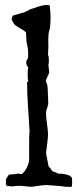

<svg xmlns="http://www.w3.org/2000/svg" viewBox="-20 -749 314 775"><path d="M27.8 3.4Q26.4 3.4 24.4 3.4Q22.5 3.4 20 2.4H9.8L3.9 -2.4V-25.4L15.1 -43Q19.5 -44.9 25.4 -45.2Q31.2 -45.4 31.7 -45.4Q33.7 -45.4 40.8 -46.1Q47.9 -46.9 52.2 -48.8Q63.5 -46.4 68.4 -46.4Q74.2 -50.8 79.6 -58.1Q85 -65.4 89.1 -74.2Q93.3 -83 95.5 -91.8Q97.7 -100.6 97.7 -107.9V-162.1Q97.7 -179.2 97.9 -195.6Q98.1 -211.9 99.6 -218.8Q98.1 -231.9 97.7 -244.9Q97.2 -257.8 96.2 -271L92.8 -321.8Q91.3 -344.7 90.3 -367.7Q89.4 -390.6 89.4 -414.1Q89.4 -416.5 89.8 -417.7Q90.3 -418.9 94.2 -421.4Q92.3 -429.2 92 -435.5Q91.8 -441.9 91.8 -449.2Q91.8 -456.1 92 -463.1Q92.3 -470.2 94.2 -478Q90.3 -480.5 88.1 -485.4Q85.9 -490.2 85.9 -498.5Q85.9 -504.9 89.8 -508.8Q93.8 -512.7 93.8 -520.5Q93.8 -531.2 93.3 -543.5Q92.8 -555.7 89.4 -568.4Q85.9 -585.4 85.9 -595.7Q85.9 -606 85 -617.7Q82 -622.1 75 -626.5Q67.9 -630.9 59.8 -635.5Q51.8 -640.1 44.4 -645.3Q37.1 -650.4 34.2 -656.2Q30.3 -664.1 29.1 -665.8Q27.8 -667.5 26.9 -669.9Q26.9 -673.3 28.8 -679.9Q30.8 -686.5 36.1 -687.5Q46.4 -689.9 57.1 -693.4Q67.9 -696.8 73.2 -697.8Q74.2 -697.8 78.4 -699.5Q82.5 -701.2 87.2 -703.4Q91.8 -705.6 95.9 -707.8Q100.1 -710 101.1 -711.4Q110.4 -713.9 118.4 -716.8Q126.5 -719.7 134.3 -722.2Q142.1 -724.6 150.6 -726.6Q159.2 -728.5 168.9 -729Q173.8 -729 177.2 -728.5Q180.7 -728 180.7 -724.6Q182.6 -711.9 183.3 -700Q184.1 -688 184.1 -676.8Q184.1 -665.5 183.3 -654.1Q182.6 -642.6 180.7 -631.8Q176.8 -621.6 175.8 -609.9Q174.8 -598.1 174.8 -586.4L175.3 -561L173.8 -527.3Q175.8 -523.4 176.5 -519.5Q177.2 -515.6 177.2 -509.3Q177.2 -499.5 177 -495.1Q176.8 -490.7 175.3 -488.3L178.7 -457Q176.8 -449.2 172.4 -441.2Q168 -433.1 165.5 -423.3Q165.5 -418 168 -413.8Q170.4 -409.7 171.4 -402.8Q173.3 -383.8 173.6 -366.2Q173.8 -348.6 174.8 -329.6Q172.4 -318.4 169.2 -309.8Q166 -301.3 166 -292.5V-284.7Q166.5 -274.4 167.5 -265.9Q168.5 -257.3 169.7 -249Q170.9 -240.7 171.9 -231.7Q172.9 -222.7 173.8 -210.9Q173.8 -198.2 172.6 -189Q171.4 -179.7 170.4 -166.5Q169.9 -163.6 169.2 -158.2Q168.5 -152.8 167.7 -147.2Q167 -141.6 166.5 -136.7Q166 -131.8 166 -129.9V-129.4Q166.5 -127 168 -119.6Q169.4 -112.3 170.9 -104.5Q172.4 -96.7 173.8 -89.8Q175.3 -83 175.3 -81.1L178.7 -73.7H179.7Q181.2 -73.7 181.6 -72.3Q182.1 -70.8 183.1 -70.3Q185.1 -68.4 185.5 -66.2Q186 -64 187.7 -61.8Q189.5 -59.6 193.1 -57.4Q196.8 -55.2 205.1 -53.2Q214.4 -47.4 219.2 -47.4Q220.7 -47.4 221.7 -47.4Q222.7 -47.4 225.1 -48.3Q229 -47.4 234.4 -46.9Q239.7 -46.4 245.6 -45.2Q251.5 -43.9 257.3 -41.5Q263.2 -39.1 267.6 -34.7Q270 -32.7 270.5 -29.5Q271 -26.4 271 -21V-4.4Q271 -1 270 2Q269 4.9 266.1 5.9Q262.2 4.9 258.1 4.9Q253.9 4.9 250 4.9Q246.6 4.9 242.7 4.6Q238.8 4.4 232.9 3.4L217.8 1.5Q216.8 1.5 213.6 1.2Q210.4 1 206.8 0.7Q203.1 0.5 200 0.2Q196.8 0 195.8 0L171.9 -1.5Q171.4 -1.5 170.9 -2Q170.4 -2 170.2 -2.2Q169.9 -2.4 169.4 -2.4Q158.7 -2 150.1 -1Q141.6 0 134 1.2Q126.5 2.4 118.9 3.7Q111.3 4.9 102.1 4.9Q90.8 3.9 77.9 2.4Q64.9 1 53.7 1Z"/></svg>

Font: IM FELL English
Style: Regular
Weight: 400
Designer: Igino Marini
Foundry: Igino Marini
Version: 3.00